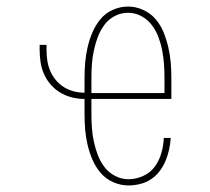

<svg xmlns="http://www.w3.org/2000/svg" viewBox="-20 -558 640 586"><path d="M372 8Q348 8 325.5 -2Q303 -12 287.5 -30Q272 -48 262.5 -70Q253 -92 247.5 -115Q242 -138 240 -162Q238 -186 238 -210V-256Q219 -256 200.5 -260.5Q182 -265 165.5 -274.5Q149 -284 136 -298.5Q123 -313 115 -330.5Q107 -348 104 -367Q101 -386 101 -406V-421H122V-406Q122 -389 124.5 -372.5Q127 -356 133.5 -341Q140 -326 151 -313Q162 -300 176 -291.5Q190 -283 206 -279Q222 -275 238 -275V-320Q238 -344 240 -367.5Q242 -391 247.5 -414.5Q253 -438 262.5 -460Q272 -482 287 -500Q302 -518 324.5 -528Q347 -538 371 -538Q394 -538 416.5 -528Q439 -518 454.5 -500Q470 -482 479 -460Q488 -438 493.5 -414.5Q499 -391 501 -367.5Q503 -344 503 -320V-256H259V-210Q259 -189 260.5 -167.5Q262 -146 266.5 -125.5Q271 -105 278.5 -85Q286 -65 299 -48Q312 -31 331.5 -21Q351 -11 372 -11Q395 -11 417 -21Q439 -31 452.5 -49.5Q466 -68 472.5 -91Q479 -114 480 -137H501Q500 -119 496 -101Q492 -83 485 -66.5Q478 -50 467 -35.5Q456 -21 441 -11Q426 -1 408 3.5Q390 8 372 8ZM259 -274H482V-320Q482 -341 480.5 -362Q479 -383 475 -404Q471 -425 463.5 -445Q456 -465 443 -482Q430 -499 411 -509Q392 -519 371 -519Q349 -519 330 -509Q311 -499 298.5 -482Q286 -465 278.5 -445Q271 -425 266.5 -404Q262 -383 260.5 -362Q259 -341 259 -320Z"/></svg>

Font: Iosevka Curly Slab ThEx
Style: Regular
Weight: 100
Width: 7
Monospace: yes
Designer: Belleve Invis
Foundry: Belleve Invis
Version: Version 11.1.0; ttfautohint (v1.8.3)